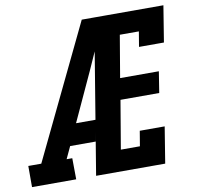

<svg xmlns="http://www.w3.org/2000/svg" viewBox="-98 -819 929 903"><g transform="rotate(-10 366.5 -367.5)"><path d="M-17 0V-101H45L350 -735H453Q427 -673 399.5 -612Q372 -551 345 -490L239 -260H332L315 -159H193L166 -101H193L194 0ZM289 0 410 -735H740L712 -562H593L605 -634H514L480 -433H665L649 -332H464L425 -101H516L528 -173H647L619 0Z"/></g></svg>

Font: Iosevka Etoile
Style: Bold Italic
Weight: 700
Italic angle: -9°
Designer: Belleve Invis
Foundry: Belleve Invis
Version: Version 28.1.0; ttfautohint (v1.8.4)